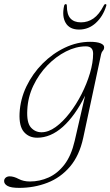

<svg xmlns="http://www.w3.org/2000/svg" viewBox="-53 -661 536 932"><path d="M351 8Q332.5 94 286.8 147.8Q241 201.5 177 226.2Q113 251 40 251Q1 251 -16 241.8Q-33 232.5 -33 218Q-33 208 -25.5 201.5Q-18 195 -6 195Q13.5 195 37.2 207.5Q61 220 92 220Q139.5 220 183 200.5Q226.5 181 259.8 137.8Q293 94.5 309.5 23L360 -196.5Q311 -98 251.8 -45.2Q192.5 7.5 127.5 7.5Q87.5 7.5 63.2 -20.5Q39 -48.5 42 -112Q45.5 -179.5 75.2 -241.5Q105 -303.5 153.5 -352.2Q202 -401 261.8 -429.5Q321.5 -458 384.5 -458Q417.5 -458 435 -450.8Q452.5 -443.5 452.5 -432Q452.5 -421.5 446.5 -415.2Q440.5 -409 438 -398.5ZM79.5 -128Q76 -66 96.8 -42.5Q117.5 -19 148.5 -19Q182 -19 217 -44.2Q252 -69.5 284.5 -111.5Q317 -153.5 342.8 -204Q368.5 -254.5 383.8 -306Q399 -357.5 399 -400.5Q399 -436 364 -436Q316 -436 267.2 -411.2Q218.5 -386.5 177 -343.8Q135.5 -301 109 -245.5Q82.5 -190 79.5 -128ZM340 -552.5Q373.5 -552.5 400.8 -571.5Q428 -590.5 450 -633Q453.5 -641 459 -641Q465.5 -641 462.5 -632Q447 -581.5 412 -549.5Q377 -517.5 331 -517.5Q285 -517.5 266 -549.5Q247 -581.5 258 -632Q260 -641 266.5 -641Q271.5 -641 271.5 -633Q271.5 -590.5 289 -571.5Q306.5 -552.5 340 -552.5Z"/></svg>

Font: Fraunces 9pt S000 Thin
Style: Italic
Weight: 100
Italic angle: -16°
Version: Version 1.000; ttfautohint (v1.8.3)